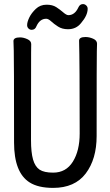

<svg xmlns="http://www.w3.org/2000/svg" viewBox="-20 -896 540 940"><path d="M240.2 23.9Q167 23.9 125 -2.9Q48.8 -50.8 48.8 -198.2Q48.8 -618.2 47.4 -648.2Q45.9 -678.2 45.9 -694.8Q45.9 -712.9 78.1 -712.9Q95.2 -712.9 114 -704.3Q132.8 -695.8 132.8 -680.2Q132.8 -668 132.3 -638.9Q131.8 -609.9 131.8 -210Q131.8 -149.9 141.8 -115Q151.9 -80.1 173.8 -65.4Q195.8 -50.8 240.2 -50.8Q303.2 -50.8 336.7 -104.5Q370.1 -158.2 370.1 -242.2Q370.1 -595.2 367.2 -696.8Q367.2 -714.8 398.9 -714.8Q417 -714.8 436 -706.5Q455.1 -698.2 455.1 -682.1Q455.1 -669.9 454.1 -645Q453.1 -620.1 453.1 -230Q453.1 -117.2 399.7 -46.6Q346.2 23.9 240.2 23.9ZM134.8 -750Q126 -750 119.4 -756.6Q112.8 -763.2 112.8 -772.9Q112.8 -788.1 123.3 -810.1Q133.8 -832 155.3 -852.5Q176.8 -873 208 -873Q236.8 -873 255.4 -861.1Q273.9 -849.1 289.6 -835.4Q305.2 -821.8 314.9 -821.8Q346.2 -821.8 363.8 -859.9Q371.1 -876 386.2 -876Q395 -876 402.1 -869.4Q409.2 -862.8 409.2 -853Q409.2 -820.8 377 -783.2Q353 -752.9 313 -752.9Q284.2 -752.9 264.2 -765.9Q244.1 -778.8 230.5 -791.5Q216.8 -804.2 206.1 -804.2Q174.8 -804.2 158.2 -767.1Q151.9 -750 134.8 -750Z"/></svg>

Font: LXGW WenKai Mono GB Screen
Style: Regular
Weight: 400
Monospace: yes
Designer: LXGW / Fontworks Inc.
Foundry: LXGW / Fontworks Inc.
Version: Version 1.510;January 18,2025